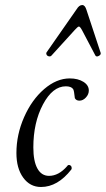

<svg xmlns="http://www.w3.org/2000/svg" viewBox="-20 -726 418 759"><path d="M183.1 -505.9Q179.2 -502 172.9 -503.4Q166.5 -504.9 164.1 -509.8Q161.6 -514.6 164.1 -519L283.2 -689.9Q293 -706.1 305.2 -706.1Q315.9 -706.1 321.8 -687L377.9 -517.1Q379.9 -509.8 370.4 -504.9Q360.8 -500 356.9 -506.8L304.2 -606.9Q296.4 -621.1 292 -621.1Q287.6 -621.1 275.9 -607.9ZM142.1 13.2Q98.6 13.2 71.8 -23.7Q44.9 -60.5 44.9 -121.1Q44.9 -193.8 75.2 -262.7Q105.5 -331.5 154.5 -373.8Q203.6 -416 255.9 -416Q288.1 -416 309.6 -402.6Q331.1 -389.2 331.1 -368.2Q331.1 -353 319.6 -340.6Q308.1 -328.1 293.9 -328.1Q281.2 -328.1 275.9 -337.9Q272.9 -368.7 269 -374Q261.2 -384.8 240.2 -384.8Q188 -384.8 149.9 -313.2Q111.8 -241.7 111.8 -143.1Q111.8 -88.9 127.9 -59.8Q144 -30.8 173.8 -30.8Q211.9 -30.8 245.1 -68.8Q249 -75.2 254.9 -73.5Q260.7 -71.8 262.7 -66.2Q264.6 -60.5 262.2 -56.2Q208 13.2 142.1 13.2Z"/></svg>

Font: Junicode SmCond
Style: Italic
Weight: 400
Width: 4
Italic angle: -11°
Designer: Peter S. Baker
Version: Version 2.206